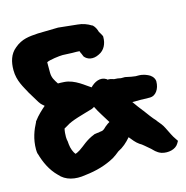

<svg xmlns="http://www.w3.org/2000/svg" viewBox="-105 -792 878 908"><g transform="rotate(-15 334.0 -338.0)"><path d="M3 -553C3 -500 29 -463 44 -434V-433L45 -432C57 -411 70 -392 79 -376L80 -375C85 -366 95 -358 102 -352C87 -339 63 -318 44 -292L43 -291V-289C25 -255 9 -215 9 -163C9 -155 10 -147 11 -142H12V-141C24 -98 44 -54 78 -21C106 12 152 23 204 14C259 8 307 -6 350 -30C362 -37 370 -44 383 -54C408 -66 428 -84 447 -106C459 -91 472 -74 488 -63C502 -56 516 -41 536 -25C543 -19 555 -2 579 6C610 15 647 7 661 -17L668 -29L660 -41C647 -59 642 -73 627 -102C619 -120 605 -134 595 -147V-148C579 -164 561 -190 546 -210H545V-211C533 -226 521 -242 507 -262H550C553 -262 556 -261 594 -261C621 -261 642 -290 642 -327V-329C640 -349 622 -361 615 -364C606 -368 592 -376 565 -376H554L533 -379L504 -385H484C482 -385 476 -387 468 -388H467L452 -389L435 -394L420 -395C420 -395 421 -395 418 -398C390 -416 359 -400 339 -379C317 -392 272 -434 220 -437C208 -438 198 -438 190 -438C177 -458 167 -472 167 -498V-548C181 -556 230 -562 246 -562L293 -560C308 -560 319 -560 328 -559C329 -556 331 -552 332 -548L333 -547C334 -545 338 -535 340 -530C354 -512 381 -504 412 -520C441 -533 454 -563 454 -593V-599C449 -608 446 -615 440 -624C436 -637 432 -648 420 -660L417 -661C398 -673 376 -681 353 -683L259 -693L161 -691H160C116 -688 80 -686 43 -654C13 -630 3 -593 3 -553ZM161 -184C161 -197 162 -211 165 -224C167 -225 173 -228 181 -233C208 -252 267 -266 313 -280C319 -282 322 -284 326 -287C341 -256 359 -231 378 -199C374 -197 363 -190 354 -182C345 -173 338 -166 326 -166H323C317 -163 314 -165 298 -162H296L294 -161C250 -144 231 -121 207 -106C200 -102 192 -97 184 -95C175 -106 167 -126 165 -147L164 -159V-160C162 -169 161 -175 161 -184Z"/></g></svg>

Font: Vapor
Style: Blk
Weight: 900
Foundry: Cannot Into Space Fonts
Version: Version 0.179